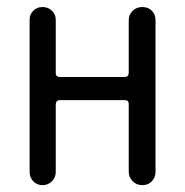

<svg xmlns="http://www.w3.org/2000/svg" viewBox="-20 -540 540 560"><path d="M66.4 -38.1V-482.4Q66.4 -498 77.1 -508.8Q87.9 -519.5 104 -519.5Q120.1 -519.5 131.3 -508.8Q142.6 -498 142.6 -482.4V-327.1Q142.6 -315.4 154.3 -315.4H343.8Q354.5 -315.4 355.5 -327.1V-481.4Q355.5 -497.1 366.7 -508.3Q377.9 -519.5 395 -519.5Q412.1 -519.5 422.9 -508.8Q433.6 -498 433.6 -481.4V-39.1Q433.6 -22.5 422.9 -11.2Q412.1 0 395 0Q377.9 0 366.7 -11.7Q355.5 -23.4 355.5 -39.1V-236.3Q355.5 -248 343.8 -248H154.3Q143.6 -248 142.6 -236.3V-38.1Q142.6 -22.5 131.3 -11.2Q120.1 0 104 0Q87.9 0 77.1 -11.2Q66.4 -22.5 66.4 -38.1Z"/></svg>

Font: Rounded-X Mgen+ 1m regular
Style: Regular
Weight: 400
Designer: [Source Han Sans]
Ryoko NISHIZUKA  (kana & ideographs); Paul D. Hunt (Latin, Greek & Cyrillic); Wenlong ZHANG  (bopomofo
Version: Version 1.059.20150602